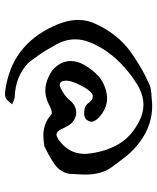

<svg xmlns="http://www.w3.org/2000/svg" viewBox="50 -681 631 771"><g transform="rotate(90 365.5 -295.5)"><path d="M358 0 345 -1Q163 -25 85 -195Q60 -249 60 -294Q60 -331 76 -364Q115 -450 186 -503Q214 -523 246.5 -542.5Q279 -562 317 -579Q328 -584 340.5 -586Q353 -588 373 -589L396 -591Q508 -595 597 -499Q605 -490 618.5 -472.5Q632 -455 651 -429Q681 -389 681 -322Q681 -315 680.5 -304.5Q680 -294 679 -280L678 -259Q676 -239 659 -217Q641 -194 567 -158Q553 -156 542.5 -155Q532 -154 525 -154Q475 -154 440 -186Q438 -188 433 -188Q422 -188 405 -179Q373 -162 344 -162Q316 -162 289 -175Q259 -188 242 -212Q225 -236 225 -264Q225 -291 241 -319Q260 -351 282.5 -372.5Q305 -394 338 -404Q358 -410 374 -410Q416 -410 452 -377Q469 -360 469 -347Q469 -338 460 -327Q453 -318 433 -318Q409 -318 398 -330Q396 -333 390.5 -339.5Q385 -346 380 -349Q368 -355 359 -351Q349 -347 336 -327Q323 -307 313.5 -284Q304 -261 304 -247Q304 -220 321 -220Q326 -220 333 -223Q365 -239 381 -258Q402 -286 433 -286Q449 -286 464 -276Q479 -266 488 -248L494 -236Q497 -229 501 -222Q509 -207 521 -207Q528 -207 539 -214Q598 -255 598 -320Q598 -324 597.5 -329.5Q597 -335 596 -343Q587 -410 557 -459Q527 -508 469 -538Q435 -556 401 -556Q357 -556 313 -527Q268 -498 234 -464.5Q200 -431 177 -394Q158 -363 148 -336Q138 -309 138 -282Q138 -243 159 -205Q161 -201 166 -193Q171 -185 178 -172Q192 -146 233 -93Q287 -42 370 -39Q373 -38 377 -37.5Q381 -37 385 -35Q392 -31 399 -29L389 -17Q382 -8 373 -3Q367 0 358 0Z"/></g></svg>

Font: Mansalva
Style: Regular
Weight: 400
Designer: Carolina Short
Foundry: Carolina Short
Version: Version 2.112; ttfautohint (v1.8.4.7-5d5b)